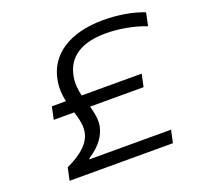

<svg xmlns="http://www.w3.org/2000/svg" viewBox="-120 -807 956 934"><g transform="rotate(-20 358.0 -339.5)"><path d="M594 -370H283C276 -402 271 -437 279 -475C297 -564 368 -614 496 -614C560 -614 638 -601 702 -576L716 -643C657 -667 578 -679 507 -679C329 -679 219 -603 198 -477C191 -437 195 -402 202 -370H129L115 -305H221C233 -266 243 -230 235 -193C226 -152 193 -108 100 -65L86 0H621L635 -65H213L214 -70C280 -113 304 -155 314 -197C321 -234 313 -269 303 -305H580Z"/></g></svg>

Font: LT Wave Light
Style: Italic
Weight: 300
Designer: Daniel Lyons
Version: Version 2.5 (Glyphs App)